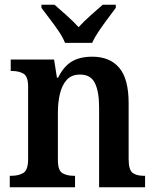

<svg xmlns="http://www.w3.org/2000/svg" viewBox="-20 -786 653 806"><path d="M21 0V-48H27Q58 -48 78 -60Q98 -72 98 -118V-422Q98 -465 79 -476.5Q60 -488 30 -488H25V-536H207L219 -460H224Q247 -507 281 -527.5Q315 -548 367 -548Q441 -548 480.5 -501.5Q520 -455 520 -353V-119Q520 -73 536.5 -60.5Q553 -48 584 -48H589V0H396V-336Q396 -401 378.5 -437Q361 -473 316 -473Q280 -473 260 -450.5Q240 -428 231.5 -392Q223 -356 223 -314V-114Q223 -71 241.5 -59.5Q260 -48 290 -48H295V0ZM253 -606Q244 -629 226 -655.5Q208 -682 188 -708Q168 -734 154 -753V-766H209Q231 -747 260 -721Q289 -695 310 -672Q331 -695 360 -721Q389 -747 411 -766H466V-753Q452 -734 432.5 -708Q413 -682 395 -655.5Q377 -629 367 -606Z"/></svg>

Font: Noto Serif Sinhala SemiCondensed SemiBold
Style: Regular
Weight: 600
Width: 4
Designer: Jelle Bosma - Monotype Design Team
Foundry: Monotype Imaging Inc.
Version: Version 2.007; ttfautohint (v1.8.4.7-5d5b)